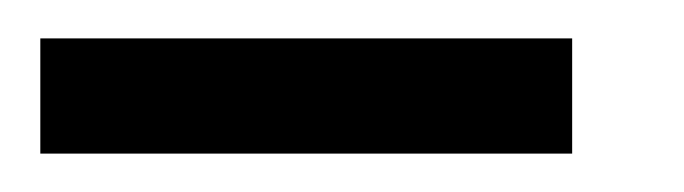

<svg xmlns="http://www.w3.org/2000/svg" viewBox="-20 -540 356 100"><path d="M1 -460V-520H278V-460Z"/></svg>

Font: r_Genos
Style: Bold
Weight: 700
Designer: Robert E. Leuschke
Foundry: Robert E. Leuschke
Version: Version 2.000;June 29, 2024;FontCreator 14.0.0.2814 32-bit